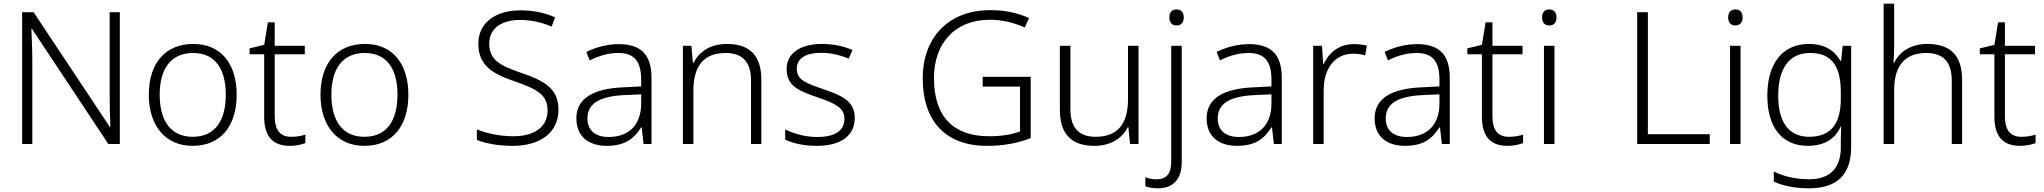

<svg xmlns="http://www.w3.org/2000/svg" viewBox="-20 -780 11071 1040"><path d="M629 0V-714H574V-261C574 -206 576 -133 578 -92H575L162 -714H100V0H155V-451C155 -514 152 -572 150 -624H153L567 0Z M1262 -267C1262 -432 1179 -542 1027 -542C877 -542 786 -439 786 -267C786 -99 876 10 1023 10C1178 10 1262 -100 1262 -267ZM845 -267C845 -408 906 -493 1026 -493C1151 -493 1203 -399 1203 -267C1203 -131 1148 -39 1024 -39C902 -39 845 -130 845 -267Z M1557 -39C1496 -39 1468 -77 1468 -151V-486H1631V-532H1468V-659H1431L1411 -537L1332 -518V-486H1411V-148C1411 -37 1461 10 1550 10C1583 10 1614 3 1634 -5V-51C1615 -44 1587 -39 1557 -39Z M2192 -267C2192 -432 2109 -542 1957 -542C1807 -542 1716 -439 1716 -267C1716 -99 1806 10 1953 10C2108 10 2192 -100 2192 -267ZM1775 -267C1775 -408 1836 -493 1956 -493C2081 -493 2133 -399 2133 -267C2133 -131 2078 -39 1954 -39C1832 -39 1775 -130 1775 -267Z M3005 -186C3005 -301 2928 -343 2801 -386C2692 -424 2630 -453 2630 -544C2630 -628 2699 -672 2797 -672C2854 -672 2912 -660 2968 -636L2987 -686C2931 -711 2869 -724 2799 -724C2668 -724 2571 -660 2571 -543C2571 -428 2644 -382 2763 -341C2889 -298 2946 -267 2946 -182C2946 -89 2870 -42 2761 -42C2682 -42 2613 -59 2563 -79V-22C2609 -4 2672 10 2758 10C2901 10 3005 -58 3005 -186Z M3331 -541C3267 -541 3206 -523 3156 -499L3174 -453C3225 -478 3274 -493 3329 -493C3410 -493 3453 -454 3453 -349V-312L3356 -307C3190 -300 3102 -245 3102 -139C3102 -43 3165 10 3267 10C3366 10 3415 -30 3453 -90H3456L3466 0H3509V-358C3509 -485 3451 -541 3331 -541ZM3363 -265 3453 -269V-217C3452 -105 3388 -38 3277 -38C3205 -38 3162 -73 3162 -139C3162 -219 3228 -259 3363 -265Z M3917 -542C3827 -542 3766 -499 3737 -440H3733L3725 -532H3679V0H3736V-290C3736 -425 3794 -493 3911 -493C4000 -493 4048 -446 4048 -344V0H4104V-348C4104 -482 4038 -542 3917 -542Z M4610 -141C4610 -235 4535 -264 4440 -297C4348 -329 4296 -345 4296 -408C4296 -464 4345 -494 4429 -494C4482 -494 4536 -480 4577 -462L4598 -509C4552 -529 4496 -542 4432 -542C4316 -542 4241 -492 4241 -406C4241 -313 4309 -287 4408 -253C4504 -220 4554 -196 4554 -137C4554 -76 4510 -38 4405 -38C4342 -38 4280 -56 4233 -79V-24C4272 -5 4330 10 4404 10C4535 10 4610 -45 4610 -141Z M5303 -364V-311H5505V-68C5461 -52 5408 -42 5338 -42C5142 -42 5039 -150 5039 -357C5039 -545 5152 -673 5341 -673C5407 -673 5471 -658 5531 -631L5554 -682C5492 -711 5422 -725 5344 -725C5114 -725 4978 -573 4978 -356C4978 -126 5100 10 5326 10C5416 10 5492 -4 5563 -32V-364Z M6147 -532H6090V-242C6090 -107 6032 -39 5915 -39C5825 -39 5778 -87 5778 -189V-532H5721V-184C5721 -53 5785 10 5908 10C5999 10 6060 -33 6089 -91H6092L6101 0H6147Z M6314 -686C6314 -658 6328 -642 6353 -642C6378 -642 6392 -658 6392 -686C6392 -713 6378 -729 6353 -729C6328 -729 6314 -713 6314 -686ZM6253 240C6334 240 6381 190 6381 100V-532H6324V99C6324 163 6295 191 6247 191C6224 191 6204 188 6184 180V229C6201 235 6223 240 6253 240Z M6745 -541C6681 -541 6620 -523 6570 -499L6588 -453C6639 -478 6688 -493 6743 -493C6824 -493 6867 -454 6867 -349V-312L6770 -307C6604 -300 6516 -245 6516 -139C6516 -43 6579 10 6681 10C6780 10 6829 -30 6867 -90H6870L6880 0H6923V-358C6923 -485 6865 -541 6745 -541ZM6777 -265 6867 -269V-217C6866 -105 6802 -38 6691 -38C6619 -38 6576 -73 6576 -139C6576 -219 6642 -259 6777 -265Z M7312 -541C7232 -541 7177 -493 7150 -433H7147L7141 -532H7093V0H7150V-292C7150 -411 7212 -489 7309 -489C7333 -489 7354 -486 7375 -480L7384 -533C7363 -538 7338 -541 7312 -541Z M7655 -541C7591 -541 7530 -523 7480 -499L7498 -453C7549 -478 7598 -493 7653 -493C7734 -493 7777 -454 7777 -349V-312L7680 -307C7514 -300 7426 -245 7426 -139C7426 -43 7489 10 7591 10C7690 10 7739 -30 7777 -90H7780L7790 0H7833V-358C7833 -485 7775 -541 7655 -541ZM7687 -265 7777 -269V-217C7776 -105 7712 -38 7601 -38C7529 -38 7486 -73 7486 -139C7486 -219 7552 -259 7687 -265Z M8153 -39C8092 -39 8064 -77 8064 -151V-486H8227V-532H8064V-659H8027L8007 -537L7928 -518V-486H8007V-148C8007 -37 8057 10 8146 10C8179 10 8210 3 8230 -5V-51C8211 -44 8183 -39 8153 -39Z M8372 -729C8347 -729 8333 -713 8333 -686C8333 -658 8347 -642 8372 -642C8397 -642 8411 -658 8411 -686C8411 -713 8397 -729 8372 -729ZM8400 -532H8343V0H8400Z M8848 0H9241V-53H8906V-714H8848Z M9380 -729C9355 -729 9341 -713 9341 -686C9341 -658 9355 -642 9380 -642C9405 -642 9419 -658 9419 -686C9419 -713 9405 -729 9380 -729ZM9408 -532H9351V0H9408Z M9779 -542C9633 -542 9553 -434 9553 -262C9553 -87 9635 10 9772 10C9858 10 9920 -25 9950 -94H9953C9952 -69 9951 -39 9951 -11V20C9951 125 9897 191 9780 191C9704 191 9638 174 9588 149V204C9638 226 9698 240 9778 240C9940 240 10007 157 10007 17V-532H9961L9953 -451H9949C9915 -508 9862 -542 9779 -542ZM9785 -493C9906 -493 9951 -416 9951 -281V-246C9951 -127 9911 -39 9779 -39C9671 -39 9612 -117 9612 -261C9612 -408 9670 -493 9785 -493Z M10240 -517V-760H10183V0H10240V-290C10240 -424 10297 -493 10415 -493C10504 -493 10552 -446 10552 -344V0H10608V-348C10608 -482 10542 -542 10420 -542C10330 -542 10268 -499 10240 -440H10236C10238 -465 10240 -489 10240 -517Z M10929 -39C10868 -39 10840 -77 10840 -151V-486H11003V-532H10840V-659H10803L10783 -537L10704 -518V-486H10783V-148C10783 -37 10833 10 10922 10C10955 10 10986 3 11006 -5V-51C10987 -44 10959 -39 10929 -39Z"/></svg>

Font: Noto Sans Gujarati Light
Style: Regular
Weight: 300
Designer: Jelle Bosma - Monotype Design Team, Universal Thirst
Foundry: Monotype Imaging Inc.
Version: Version 2.106